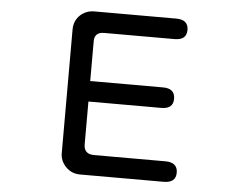

<svg xmlns="http://www.w3.org/2000/svg" viewBox="-52 -813 1104 866"><g transform="rotate(5 500.0 -380.0)"><path d="M349.6 -434.6H679.7Q733.4 -434.6 733.4 -387.7Q733.4 -341.8 679.7 -341.8H349.6V-146.5Q350.6 -104.5 393.6 -103.5H718.8Q774.4 -103.5 774.4 -56.6Q774.4 -10.7 718.8 -10.7H340.8Q301.8 -10.7 275.9 -37.6Q250 -64.5 250 -99.6V-659.2Q250 -700.2 279.3 -726.6Q305.7 -749 340.8 -749H711.9Q766.6 -749 766.6 -702.1Q766.6 -656.2 711.9 -656.2H393.6Q348.6 -656.2 349.6 -613.3Z"/></g></svg>

Font: MotoyaLMaru
Style: W3 mono
Weight: 400
Version: Version 1.01